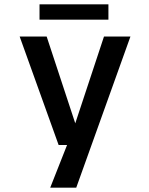

<svg xmlns="http://www.w3.org/2000/svg" viewBox="-20 -669 690 889"><path d="M212.5 200 290.5 2.5H251.5L71 -500H196L328.5 -98L461.5 -500H584L333 200ZM163 -578V-649H482V-578Z"/></svg>

Font: Trispace Medium
Style: Regular
Weight: 500
Designer: Tyler Finck
Foundry: Etcetera Type Company
Version: Version 1.210; ttfautohint (v1.8.3)